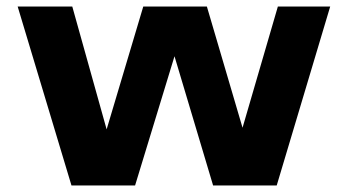

<svg xmlns="http://www.w3.org/2000/svg" viewBox="-20 -567 1064 587"><path d="M829.5 -547H989.5L826 0H631.5L513.5 -395L393 0H198.5L34 -547H201L306 -171.5L418 -547H612.5L721.5 -176.5Z"/></svg>

Font: Encode Sans Expanded
Style: Bold
Weight: 700
Width: 7
Designer: Multiple Designers
Foundry: Impallari Type
Version: Version 2.000